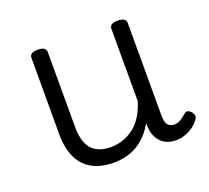

<svg xmlns="http://www.w3.org/2000/svg" viewBox="-97 -635 841 774"><g transform="rotate(-20 323.0 -248.0)"><path d="M269 18Q216 18 178 -2Q140 -22 120 -63Q100 -104 100 -166V-492Q100 -504 108.5 -509.5Q117 -515 134 -515Q152 -515 161 -509.5Q170 -504 170 -492V-169Q170 -129 181.5 -101Q193 -73 217.5 -59Q242 -45 278 -45Q307 -45 332.5 -54Q358 -63 379.5 -80Q401 -97 417 -123Q433 -149 443 -182V-493Q443 -504 451.5 -509.5Q460 -515 478 -515Q495 -515 504 -509.5Q513 -504 513 -493V-94Q513 -77 517 -65.5Q521 -54 529.5 -48.5Q538 -43 550 -43Q560 -43 568.5 -46.5Q577 -50 586 -56.5Q595 -63 603 -70Q610 -77 618 -75Q626 -73 634 -64Q639 -58 640.5 -49.5Q642 -41 636 -33Q626 -18 610 -6.5Q594 5 575 12Q556 19 537 19Q515 19 498.5 12.5Q482 6 470.5 -6Q459 -18 452.5 -34.5Q446 -51 445 -72L444 -87Q429 -60 410 -40Q391 -20 368.5 -7Q346 6 320.5 12Q295 18 269 18Z"/></g></svg>

Font: Playwrite BR Light
Style: Regular
Weight: 300
Version: Version 1.003